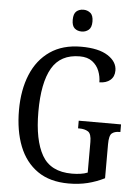

<svg xmlns="http://www.w3.org/2000/svg" viewBox="-61 -969 739 1026"><g transform="rotate(5 308.5 -456.0)"><path d="M346 10Q245 10 179 -36Q113 -82 80.5 -164.5Q48 -247 48 -358Q48 -466 82 -548.5Q116 -631 183.5 -677.5Q251 -724 350 -724Q444 -724 493.5 -692Q543 -660 543 -613Q543 -580 521 -561.5Q499 -543 463 -543Q463 -574 451.5 -603.5Q440 -633 414.5 -652.5Q389 -672 347 -672Q244 -672 198 -593Q152 -514 152 -358Q152 -206 198.5 -125Q245 -44 359 -44Q382 -44 404 -47Q426 -50 443 -57V-221Q443 -265 425 -276.5Q407 -288 378 -288H371V-329H598V-288H592Q567 -288 552.5 -276Q538 -264 538 -217V-35Q494 -13 447.5 -1.5Q401 10 346 10ZM345 -805Q322 -805 307 -818Q292 -831 292 -863Q292 -896 307 -909Q322 -922 345 -922Q366 -922 382 -909Q398 -896 398 -863Q398 -831 382 -818Q366 -805 345 -805Z"/></g></svg>

Font: Noto Serif Hebrew Condensed
Style: Regular
Weight: 400
Width: 3
Designer: Monotype Design Team
Foundry: Monotype Imaging Inc.
Version: Version 2.004; ttfautohint (v1.8.4.7-5d5b)